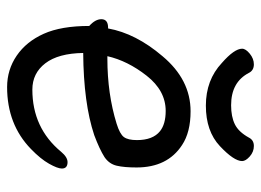

<svg xmlns="http://www.w3.org/2000/svg" viewBox="-117 -593 734 540"><g transform="rotate(90 250.0 -323.0)"><path d="M293 -492Q352 -492 388 -468Q451 -427 451 -340Q451 -305 446 -284Q441 -263 422 -250Q400 -236 360 -221Q270 -191 129 -190Q130 -120 158 -83.5Q186 -47 232 -47Q340 -47 407 -128Q422 -146 436 -146Q454 -146 454 -130Q454 -118 440.5 -94Q427 -70 399 -43Q330 24 225 24Q176 24 136.5 -3Q97 -30 75 -79Q53 -128 53 -207Q34 -224 34 -241Q34 -260 58 -260H60Q74 -338 138 -413Q204 -492 293 -492ZM157 -580Q117 -615 117 -637Q117 -647 131 -658.5Q145 -670 161 -670Q178 -670 185 -656Q211 -606 276 -606Q308 -606 329.5 -616.5Q351 -627 367 -656Q374 -670 390.5 -670Q407 -670 420 -658.5Q433 -647 433 -637Q433 -614 391 -574.5Q349 -535 277 -535Q205 -535 157 -580ZM145 -258Q244 -258 328 -284Q357 -293 365.5 -304.5Q374 -316 374 -341Q374 -386 349 -406Q329 -422 292 -422Q235 -422 193 -368.5Q151 -315 138 -258Z"/></g></svg>

Font: Moon Stars Kai HW
Style: Bold
Weight: 700
Designer: GuiWonder
Version: Version 1.101